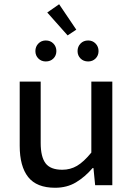

<svg xmlns="http://www.w3.org/2000/svg" viewBox="-20 -874 640 906"><path d="M240 12Q153 12 113 -38.5Q73 -89 73 -186V-489H172V-199Q172 -134 195 -103.5Q218 -73 274 -73Q312 -73 343.5 -91.5Q375 -110 411 -154V-489H510V0H429L421 -81H417Q381 -39 338.5 -13.5Q296 12 240 12ZM196 -584Q175 -584 161 -598Q147 -612 147 -633Q147 -654 161 -668.5Q175 -683 196 -683Q218 -683 232 -668.5Q246 -654 246 -633Q246 -612 232 -598Q218 -584 196 -584ZM396 -584Q374 -584 360 -598Q346 -612 346 -633Q346 -654 360 -668.5Q374 -683 396 -683Q417 -683 431 -668.5Q445 -654 445 -633Q445 -612 431 -598Q417 -584 396 -584ZM299 -707 203 -815 259 -854 340 -734Z"/></svg>

Font: Source Code Pro Medium
Style: Regular
Weight: 500
Monospace: yes
Designer: Paul D. Hunt, Teo Tuominen
Foundry: Adobe Systems Incorporated
Version: Version 2.030;PS 1.000;hotconv 16.6.51;makeotf.lib2.5.65220